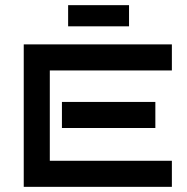

<svg xmlns="http://www.w3.org/2000/svg" viewBox="-20 -724 725 744"><path d="M646 -101H173V-451H646V-552H72V0H646ZM582 -329H220V-228H582ZM480 -622V-704H244V-622Z"/></svg>

Font: Bruno Ace SC
Style: Regular
Weight: 400
Designer: Astigmatic (AOETI)
Foundry: Astigmatic (AOETI)
Version: Version 1.000